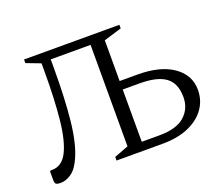

<svg xmlns="http://www.w3.org/2000/svg" viewBox="-112 -826 1161 1001"><g transform="rotate(-20 468.5 -325.0)"><path d="M237 -564Q237 -397 224.5 -277Q212 -157 180 -85Q157 -32 126.5 -11Q96 10 67 10Q45 10 39.5 4Q34 -2 34 -19V-65L39 -69H47Q102 -69 132 -128.5Q162 -188 173.5 -299Q185 -410 185 -563V-610L106 -640V-660H635V-640L536 -610V-384H635Q761 -384 832.5 -334Q904 -284 904 -202Q904 -144 872 -98.5Q840 -53 779.5 -26.5Q719 0 635 0H379V-20L458 -50V-613H237ZM629 -337H536V-47H635Q729 -47 774.5 -87.5Q820 -128 820 -192Q820 -268 774 -302.5Q728 -337 629 -337Z"/></g></svg>

Font: Spectral SC Light
Style: Regular
Weight: 300
Designer: Jean-Baptiste Levee
Foundry: Production Type
Version: Version 2.001